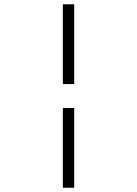

<svg xmlns="http://www.w3.org/2000/svg" viewBox="-20 -693 640 898"><path d="M273.9 -299.8V-672.9H327.1V-299.8ZM273.9 185.1V-188H327.1V185.1Z"/></svg>

Font: Ethiopic Sadiss
Style: Regular
Weight: 400
Designer: abass alamnehe
Foundry: Senamirmir Project
Version: Version 5.100